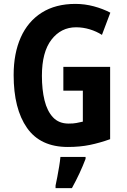

<svg xmlns="http://www.w3.org/2000/svg" viewBox="-20 -744 651 985"><path d="M305 -401H545V-30Q492 -11 441 -0.5Q390 10 328 10Q187 10 118.5 -88Q50 -186 50 -359Q50 -470 86.5 -552Q123 -634 194 -679Q265 -724 367 -724Q415 -724 461.5 -711.5Q508 -699 546 -679L503 -565Q475 -583 440.5 -593.5Q406 -604 370 -604Q293 -604 244 -540.5Q195 -477 195 -355Q195 -284 208.5 -229Q222 -174 252 -142Q282 -110 332 -110Q357 -110 372 -113Q387 -116 405 -120V-279H305ZM419 71Q391 145 349 221H265V208Q269 190 274 163.5Q279 137 283.5 110Q288 83 290 61H419Z"/></svg>

Font: Noto Sans Gujarati Condensed
Style: Bold
Weight: 700
Width: 3
Designer: Jelle Bosma - Monotype Design Team, Universal Thirst
Foundry: Monotype Imaging Inc.
Version: Version 2.106; ttfautohint (v1.8.4.7-5d5b)